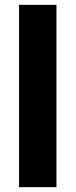

<svg xmlns="http://www.w3.org/2000/svg" viewBox="-20 -772 312 792"><path d="M58.6 -752H212.9V0H58.6Z"/></svg>

Font: Reddit Sans Chocolate ExtraBold
Style: Regular
Weight: 800
Designer: Stephen Hutchings
Foundry: Reddit
Version: Version 1.011